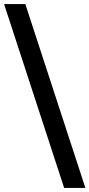

<svg xmlns="http://www.w3.org/2000/svg" viewBox="-30 -720 438 940"><path d="M284 200 -10 -700H94L388 200Z"/></svg>

Font: Space Grotesk Light Medium
Style: Regular
Weight: 500
Version: Version 2.000